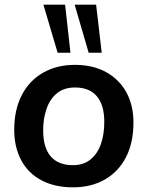

<svg xmlns="http://www.w3.org/2000/svg" viewBox="-20 -796 632 823"><path d="M293 7Q215 7 158 -23Q101 -53 71 -109Q41 -165 41 -240Q41 -325 73 -387.5Q105 -450 164 -484Q223 -518 301 -518Q378 -518 434.5 -487Q491 -456 521.5 -400.5Q552 -345 552 -271Q552 -184 520 -122Q488 -60 429.5 -26.5Q371 7 293 7ZM293 -88Q338 -88 368 -112.5Q398 -137 412.5 -178.5Q427 -220 427 -274Q427 -346 395 -383.5Q363 -421 302 -421Q255 -421 225 -397Q195 -373 180 -331Q165 -289 165 -237Q165 -163 197.5 -125.5Q230 -88 293 -88ZM360 -570 300 -776H392L416 -570ZM227 -570 166 -776H259L282 -570Z"/></svg>

Font: Muli
Style: Bold Italic
Weight: 700
Italic angle: -4.541°
Designer: Vernon Adams
Foundry: Vernon Adams
Version: Version 2.100; ttfautohint (v1.8.1.43-b0c9)